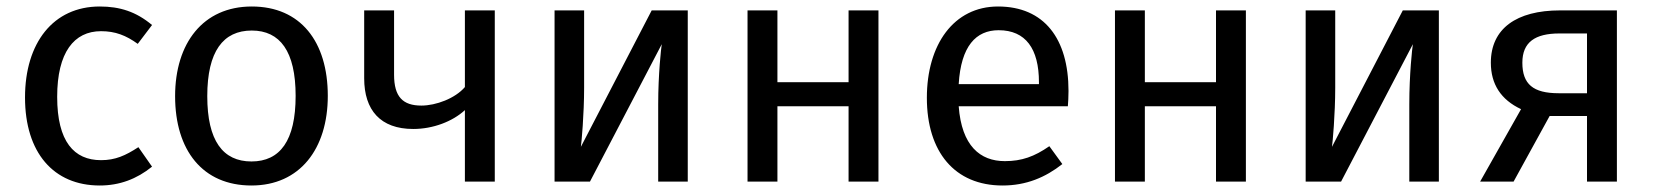

<svg xmlns="http://www.w3.org/2000/svg" viewBox="-20 -559 5089 591"><path d="M57 -259C57 -89 145 12 287 12C348 12 401 -8 448 -46L406 -106C366 -80 335 -66 291 -66C208 -66 156 -123 156 -261C156 -398 208 -463 291 -463C335 -463 368 -450 404 -424L448 -482C399 -523 349 -539 287 -539C144 -539 57 -427 57 -259Z M519 -263C519 -96 604 12 754 12C903 12 989 -101 989 -264C989 -431 905 -539 755 -539C605 -539 519 -426 519 -263ZM618 -263C618 -401 667 -465 755 -465C842 -465 890 -401 890 -264C890 -126 842 -62 754 -62C666 -62 618 -126 618 -263Z M1101 -527V-318C1101 -220 1151 -162 1252 -162C1313 -162 1373 -185 1411 -220V0H1503V-527H1411V-291C1381 -256 1322 -234 1277 -234C1220 -234 1193 -261 1193 -329V-527Z M1796 0 2017 -423C2015 -411 2006 -331 2006 -238V0H2097V-527H1986L1768 -107C1770 -120 1778 -207 1778 -289V-527H1687V0Z M2373 0V-232H2592V0H2684V-527H2592V-306H2373V-527H2281V0Z M3066 12C3139 12 3198 -13 3250 -54L3210 -109C3164 -77 3125 -63 3073 -63C2997 -63 2940 -110 2931 -232H3267C3268 -244 3269 -261 3269 -279C3269 -440 3194 -539 3052 -539C2916 -539 2833 -422 2833 -258C2833 -91 2919 12 3066 12ZM3054 -466C3137 -466 3178 -409 3178 -306V-300H2931C2938 -417 2984 -466 3054 -466Z M3504 0V-232H3723V0H3815V-527H3723V-306H3504V-527H3412V0Z M4108 0 4329 -423C4327 -411 4318 -331 4318 -238V0H4409V-527H4298L4080 -107C4082 -120 4090 -207 4090 -289V-527H3999V0Z M4639 0 4750 -202H4865V0H4957V-527H4782C4648 -527 4569 -471 4569 -366C4569 -300 4600 -252 4662 -223L4536 0ZM4780 -456H4865V-272H4778C4699 -272 4666 -300 4666 -366C4666 -429 4705 -456 4780 -456Z"/></svg>

Font: FiraGO Unicode
Style: Regular
Weight: 400
Designer: bBox Type
Foundry: bBox Type GmbH
Version: Version 1.001;PS 001.001;hotconv 1.0.88;makeotf.lib2.5.64775